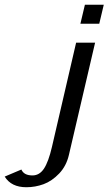

<svg xmlns="http://www.w3.org/2000/svg" viewBox="-159 -620 458 810"><path d="M0 0ZM-68.8 95.2Q-58.1 120.1 -22 120.1Q7.3 120.1 26.4 91.6Q45.4 63 60.1 0L162.1 -439.9H242.2L131.8 33.2Q121.1 80.1 90.6 112.1Q60.1 144 24.9 157Q-10.3 169.9 -47.9 169.9Q-111.3 169.9 -139.2 125ZM199.2 -600.1H278.8L259.8 -520H180.2Z"/></svg>

Font: Pfennig
Style: Italic
Weight: 500
Italic angle: -13°
Version: Version 20120410 ; ttfautohint (v0.8)